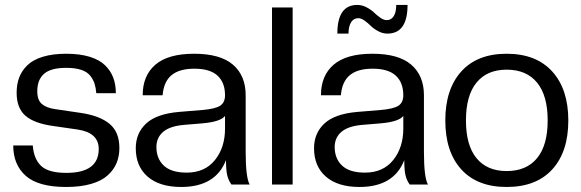

<svg xmlns="http://www.w3.org/2000/svg" viewBox="-20 -742 2338 772"><path d="M246.1 9.8Q134.3 9.8 83.7 -34.9Q33.2 -79.6 33.2 -157.2H111.8Q115.7 -103.5 145 -75.2Q174.3 -46.9 247.1 -46.9Q377 -46.9 377 -143.1Q377 -208.5 292 -221.2L190.9 -235.8Q116.2 -246.6 81.5 -277.3Q46.9 -308.1 46.9 -369.1Q46.9 -402.8 57.1 -430.2Q67.4 -457.5 89.8 -479.5Q112.3 -501.5 152.1 -513.7Q191.9 -525.9 246.1 -525.9Q300.8 -525.9 340.6 -513.7Q380.4 -501.5 402.8 -479.2Q425.3 -457 435.5 -429.4Q445.8 -401.9 445.8 -367.2H367.2Q365.2 -390.1 360.1 -406Q355 -421.9 342.8 -437.5Q330.6 -453.1 306.4 -461.2Q282.2 -469.2 246.1 -469.2Q184.6 -469.2 157.2 -445.3Q129.9 -421.4 129.9 -375Q129.9 -339.8 148.2 -324Q166.5 -308.1 202.1 -303.2L304.2 -288.1Q380.9 -276.9 420.4 -244.1Q460 -211.4 460 -147Q460 -113.3 448.5 -85.9Q437 -58.6 412.6 -36.6Q388.2 -14.6 345.9 -2.4Q303.7 9.8 246.1 9.8Z M708.5 9.8Q621.6 9.8 573.7 -31.7Q525.9 -73.2 525.9 -146Q525.9 -206.5 567.6 -245.4Q609.4 -284.2 699.7 -292L794.4 -299.8Q846.2 -304.2 865.5 -317.1Q884.8 -330.1 884.8 -358.9Q884.8 -410.2 854.5 -438Q824.2 -465.8 761.7 -465.8Q701.2 -465.8 669.7 -439.7Q638.2 -413.6 633.8 -358.9H553.7Q553.7 -438 604.7 -481.9Q655.8 -525.9 760.7 -525.9Q865.7 -525.9 916.7 -481.9Q967.8 -438 967.8 -358.9V-131.8Q967.8 -28.3 983.9 0H910.6Q898.4 -17.1 893.6 -37.4Q888.7 -57.6 888.7 -98.1Q846.7 9.8 708.5 9.8ZM730.5 -47.9Q803.7 -47.9 844.2 -98.4Q884.8 -148.9 884.8 -225.1V-275.9Q866.7 -252.4 794.4 -246.1L723.6 -240.2Q664.6 -235.8 636.7 -212.4Q608.9 -189 608.9 -150.9Q608.9 -104 638.9 -75.9Q668.9 -47.9 730.5 -47.9Z M1156.7 0H1073.7V-711.9H1156.7Z M1425.3 9.8Q1338.4 9.8 1290.5 -31.7Q1242.7 -73.2 1242.7 -146Q1242.7 -206.5 1284.4 -245.4Q1326.2 -284.2 1416.5 -292L1511.2 -299.8Q1563 -304.2 1582.3 -317.1Q1601.6 -330.1 1601.6 -358.9Q1601.6 -410.2 1571.3 -438Q1541 -465.8 1478.5 -465.8Q1418 -465.8 1386.5 -439.7Q1355 -413.6 1350.6 -358.9H1270.5Q1270.5 -438 1321.5 -481.9Q1372.6 -525.9 1477.5 -525.9Q1582.5 -525.9 1633.5 -481.9Q1684.6 -438 1684.6 -358.9V-131.8Q1684.6 -28.3 1700.7 0H1627.4Q1615.2 -17.1 1610.4 -37.4Q1605.5 -57.6 1605.5 -98.1Q1563.5 9.8 1425.3 9.8ZM1447.3 -47.9Q1520.5 -47.9 1561 -98.4Q1601.6 -148.9 1601.6 -225.1V-275.9Q1583.5 -252.4 1511.2 -246.1L1440.4 -240.2Q1381.3 -235.8 1353.5 -212.4Q1325.7 -189 1325.7 -150.9Q1325.7 -104 1355.7 -75.9Q1385.7 -47.9 1447.3 -47.9ZM1537.6 -606.9Q1518.6 -606.9 1500.5 -616.7Q1482.4 -626.5 1470.9 -637.9Q1459.5 -649.4 1445.8 -659.2Q1432.1 -668.9 1420.4 -668.9Q1401.9 -668.9 1391.6 -652.3Q1381.3 -635.7 1381.3 -606.9H1336.4Q1336.4 -722.2 1416.5 -722.2Q1435.5 -722.2 1453.9 -712.6Q1472.2 -703.1 1483.9 -691.7Q1495.6 -680.2 1509.3 -670.7Q1522.9 -661.1 1534.7 -661.1Q1553.2 -661.1 1563.2 -677.2Q1573.2 -693.4 1573.2 -722.2H1618.7Q1618.7 -606.9 1537.6 -606.9Z M2017.1 9.8Q1898.9 9.8 1834.7 -61Q1770.5 -131.8 1770.5 -257.8Q1770.5 -383.3 1834.7 -454.6Q1898.9 -525.9 2017.1 -525.9Q2135.7 -525.9 2200.4 -454.6Q2265.1 -383.3 2265.1 -257.8Q2265.1 -131.8 2200.7 -61Q2136.2 9.8 2017.1 9.8ZM2017.1 -54.2Q2096.7 -54.2 2139.4 -106Q2182.1 -157.7 2182.1 -257.8Q2182.1 -357.9 2139.4 -409.9Q2096.7 -461.9 2017.1 -461.9Q1938.5 -461.9 1896 -409.9Q1853.5 -357.9 1853.5 -257.8Q1853.5 -157.7 1896 -106Q1938.5 -54.2 2017.1 -54.2Z"/></svg>

Font: Creato Display
Style: Regular
Weight: 400
Version: Version 1.000